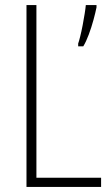

<svg xmlns="http://www.w3.org/2000/svg" viewBox="-20 -734 436 754"><path d="M84 0V-714H123V-36H377V0ZM359 -705Q355 -685 347 -655.5Q339 -626 328.5 -598Q318 -570 307 -552H287V-563Q290 -571 295 -591Q300 -611 304.5 -634.5Q309 -658 312.5 -680Q316 -702 317 -714H359Z"/></svg>

Font: Noto Sans Gujarati UI Condensed ExtraLight
Style: Regular
Weight: 200
Width: 3
Designer: Jelle Bosma - Monotype Design Team, Universal Thirst
Foundry: Monotype Imaging Inc.
Version: Version 2.106; ttfautohint (v1.8.4.7-5d5b)